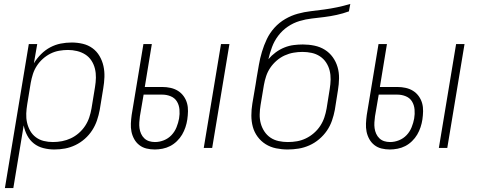

<svg xmlns="http://www.w3.org/2000/svg" viewBox="-20 -755 2440 980"><path d="M5 205 127 -530H170L153 -432Q168 -457 189.5 -478.5Q211 -500 236.5 -513.5Q262 -527 289.5 -532.5Q317 -538 346 -538Q346 -538 346 -538Q346 -538 346 -538Q375 -538 402.5 -531.5Q430 -525 452 -509Q474 -493 488 -469Q502 -445 508 -418Q514 -391 513 -362Q512 -333 507 -304L489 -194Q484 -167 475 -140.5Q466 -114 450.5 -90Q435 -66 413 -46.5Q391 -27 365 -14.5Q339 -2 312 3Q285 8 257 8Q229 8 201.5 1Q174 -6 153 -22.5Q132 -39 119 -63.5Q106 -88 101 -115L48 205ZM250 -30Q274 -30 297 -34.5Q320 -39 341.5 -49Q363 -59 382 -75.5Q401 -92 414.5 -112.5Q428 -133 435.5 -155.5Q443 -178 447 -201L465 -311Q469 -335 469.5 -358.5Q470 -382 464.5 -404.5Q459 -427 446.5 -446Q434 -465 415 -477Q396 -489 373 -494.5Q350 -500 327 -500Q305 -500 282 -496Q259 -492 238 -481.5Q217 -471 199 -455Q181 -439 168 -419Q155 -399 148 -377Q141 -355 137 -333L119 -223Q115 -199 114 -175.5Q113 -152 118 -129.5Q123 -107 134 -87.5Q145 -68 163 -54.5Q181 -41 203.5 -35.5Q226 -30 250 -30Z M1020 0 1108 -530H1151L1063 0ZM770 8Q748 8 727.5 3Q707 -2 691 -14.5Q675 -27 665 -45Q655 -63 651 -83Q647 -103 648 -124.5Q649 -146 652 -168L712 -530H755L719 -311H809Q830 -311 850.5 -306.5Q871 -302 888 -291.5Q905 -281 917 -264.5Q929 -248 934.5 -228.5Q940 -209 939.5 -187.5Q939 -166 936 -145Q933 -125 926.5 -105.5Q920 -86 909.5 -68Q899 -50 883 -34.5Q867 -19 848.5 -9.5Q830 0 809.5 4Q789 8 770 8ZM771 -30Q794 -30 816.5 -39Q839 -48 855.5 -65.5Q872 -83 881 -105.5Q890 -128 894 -150Q898 -173 896 -196Q894 -219 883 -237Q872 -255 851.5 -263.5Q831 -272 809 -272H713L694 -161Q692 -146 691 -130.5Q690 -115 692 -100.5Q694 -86 700 -72.5Q706 -59 716.5 -49Q727 -39 741 -34.5Q755 -30 771 -30Z M1448 8Q1418 8 1389 2Q1360 -4 1336 -19Q1312 -34 1295 -57Q1278 -80 1270.5 -107.5Q1263 -135 1263 -165.5Q1263 -196 1268 -226L1285 -326Q1286 -334 1287.5 -342Q1289 -350 1290 -358Q1296 -392 1301.5 -424.5Q1307 -457 1317 -490.5Q1327 -524 1342 -555.5Q1357 -587 1381 -613.5Q1405 -640 1436 -658Q1467 -676 1500 -685Q1533 -694 1567 -698Q1601 -702 1634.5 -706.5Q1668 -711 1701.5 -718Q1735 -725 1768 -735L1761 -697Q1731 -686 1699 -679Q1667 -672 1635 -668Q1603 -664 1571.5 -660.5Q1540 -657 1508.5 -647.5Q1477 -638 1449 -619Q1421 -600 1400.5 -573Q1380 -546 1368.5 -515Q1357 -484 1350 -453Q1366 -472 1387 -487.5Q1408 -503 1431.5 -512.5Q1455 -522 1479 -525Q1503 -528 1526 -528Q1556 -528 1585 -522Q1614 -516 1638 -501Q1662 -486 1678.5 -463Q1695 -440 1703 -412.5Q1711 -385 1710.5 -355Q1710 -325 1705 -295L1689 -194Q1684 -167 1674.5 -139.5Q1665 -112 1648.5 -88Q1632 -64 1609 -44.5Q1586 -25 1559 -13Q1532 -1 1504 3.5Q1476 8 1448 8ZM1449 -30Q1449 -30 1449 -30Q1449 -30 1449 -30Q1473 -30 1496 -34Q1519 -38 1541 -48.5Q1563 -59 1582 -75.5Q1601 -92 1614.5 -112.5Q1628 -133 1635.5 -155.5Q1643 -178 1647 -201L1663 -301Q1667 -325 1667.5 -349Q1668 -373 1662.5 -395Q1657 -417 1644.5 -436Q1632 -455 1613 -467.5Q1594 -480 1571 -485Q1548 -490 1524 -490Q1501 -490 1478 -486Q1455 -482 1433 -472Q1411 -462 1392 -445.5Q1373 -429 1359.5 -409Q1346 -389 1338.5 -366.5Q1331 -344 1327 -321L1310 -219Q1306 -195 1305.5 -171Q1305 -147 1311 -125Q1317 -103 1329.5 -84Q1342 -65 1360.5 -52.5Q1379 -40 1402 -35Q1425 -30 1449 -30Z M2220 0 2308 -530H2351L2263 0ZM1970 8Q1948 8 1927.5 3Q1907 -2 1891 -14.5Q1875 -27 1865 -45Q1855 -63 1851 -83Q1847 -103 1848 -124.5Q1849 -146 1852 -168L1912 -530H1955L1919 -311H2009Q2030 -311 2050.5 -306.5Q2071 -302 2088 -291.5Q2105 -281 2117 -264.5Q2129 -248 2134.5 -228.5Q2140 -209 2139.5 -187.5Q2139 -166 2136 -145Q2133 -125 2126.5 -105.5Q2120 -86 2109.5 -68Q2099 -50 2083 -34.5Q2067 -19 2048.5 -9.5Q2030 0 2009.5 4Q1989 8 1970 8ZM1971 -30Q1994 -30 2016.5 -39Q2039 -48 2055.5 -65.5Q2072 -83 2081 -105.5Q2090 -128 2094 -150Q2098 -173 2096 -196Q2094 -219 2083 -237Q2072 -255 2051.5 -263.5Q2031 -272 2009 -272H1913L1894 -161Q1892 -146 1891 -130.5Q1890 -115 1892 -100.5Q1894 -86 1900 -72.5Q1906 -59 1916.5 -49Q1927 -39 1941 -34.5Q1955 -30 1971 -30Z"/></svg>

Font: Iosevka Curly XLtEx
Style: Italic
Weight: 200
Width: 7
Italic angle: -9°
Monospace: yes
Designer: Belleve Invis
Foundry: Belleve Invis
Version: Version 11.1.0; ttfautohint (v1.8.3)